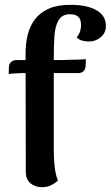

<svg xmlns="http://www.w3.org/2000/svg" viewBox="-20 -762 459 796"><path d="M154 14Q125 14 106 -2.5Q87 -19 87 -48L86 -541Q86 -582 95 -618Q104 -654 125 -682Q146 -710 182 -726Q218 -742 272 -742Q341 -742 380 -719.5Q419 -697 419 -655Q419 -626 398 -608Q377 -590 349 -590Q333 -590 319.5 -594Q306 -598 298 -607Q309 -621 312.5 -633.5Q316 -646 316 -658Q316 -682 304.5 -692.5Q293 -703 270 -703Q237 -703 222.5 -677.5Q208 -652 205.5 -610Q203 -568 203 -520V-135Q203 -111 206 -76.5Q209 -42 220 -13Q209 -3 192.5 5.5Q176 14 154 14ZM16 -455 17 -484Q18 -499 27 -506Q36 -513 48 -513H233Q237 -513 251.5 -513.5Q266 -514 284 -514.5Q302 -515 317 -515.5Q332 -516 336 -517L335 -488Q334 -474 325.5 -466.5Q317 -459 304 -459H76Q66 -459 46 -458Q26 -457 16 -455Z"/></svg>

Font: Arima Thin SemiBold
Style: Regular
Weight: 600
Version: Version 1.100